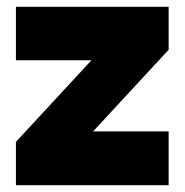

<svg xmlns="http://www.w3.org/2000/svg" viewBox="-20 -547 545 567"><path d="M27 0V-128L250 -369H27V-527H478V-400L255 -159H478V0Z"/></svg>

Font: Onest Black
Style: Regular
Weight: 900
Designer: Dmitri Voloshin, Andrey Kudryavtsev
Foundry: Dmitri Voloshin, Andrey Kudryavtsev
Version: Version 1.000;gftools[0.9.33]